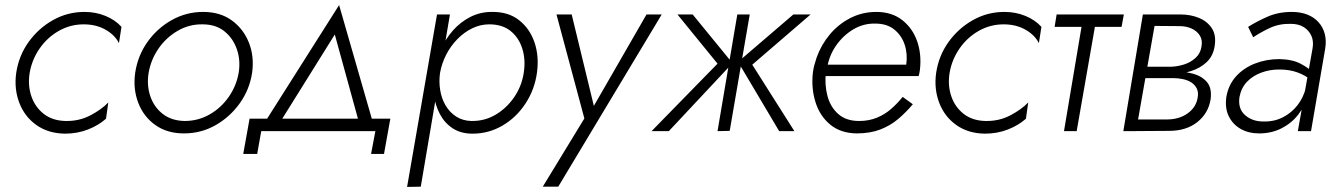

<svg xmlns="http://www.w3.org/2000/svg" viewBox="-20 -517 5298 757"><path d="M97 -230Q106 -282 136 -325.5Q166 -369 211.5 -395Q257 -421 310 -421Q359 -421 396 -400Q433 -379 449 -347L459 -411Q435 -438 396.5 -454Q358 -470 313 -470Q246 -470 188.5 -437.5Q131 -405 92.5 -351Q54 -297 44 -230Q35 -167 56 -112Q77 -57 123.5 -24Q170 9 236 10Q285 10 327 -6.5Q369 -23 398 -49L407 -113Q380 -85 336 -62Q292 -39 239 -40Q187 -41 152.5 -68Q118 -95 103.5 -138Q89 -181 97 -230Z M513 -230Q504 -167 525 -112Q546 -57 592.5 -24Q639 9 705 9Q773 9 830 -23.5Q887 -56 925.5 -110Q964 -164 974 -230Q983 -294 961.5 -348.5Q940 -403 894 -436.5Q848 -470 781 -470Q714 -470 656.5 -437.5Q599 -405 561 -351Q523 -297 513 -230ZM566 -230Q575 -282 605 -325.5Q635 -369 680.5 -395.5Q726 -422 779 -421Q831 -421 865 -393.5Q899 -366 914 -322.5Q929 -279 921 -230Q912 -178 881.5 -134.5Q851 -91 806 -65.5Q761 -40 708 -40Q656 -41 621.5 -68Q587 -95 572.5 -138Q558 -181 566 -230Z M1300 -381 1399 -21H1454L1317 -497L1016 -22H1076ZM1460 0 1443 90H1494L1519 -49H964L939 90H994L1010 0Z M1639 219 1754 -460H1703L1585 220ZM2097 -230Q2106 -295 2087.5 -349.5Q2069 -404 2026.5 -437.5Q1984 -471 1919 -470Q1873 -470 1834 -450Q1795 -430 1765.5 -396.5Q1736 -363 1717 -320Q1698 -277 1691 -230Q1685 -186 1690.5 -144Q1696 -102 1714.5 -67Q1733 -32 1765 -11Q1797 10 1843 10Q1907 10 1961.5 -22Q2016 -54 2052 -109Q2088 -164 2097 -230ZM2045 -230Q2037 -177 2007 -133.5Q1977 -90 1933.5 -64.5Q1890 -39 1838 -40Q1804 -41 1778.5 -57.5Q1753 -74 1737 -101Q1721 -128 1715.5 -162Q1710 -196 1715 -230Q1722 -268 1739.5 -302Q1757 -336 1783.5 -363Q1810 -390 1842 -405.5Q1874 -421 1909 -421Q1961 -421 1993.5 -394.5Q2026 -368 2039.5 -324.5Q2053 -281 2045 -230Z M2589 -460H2529L2305 -71L2329 -68L2234 -460H2174L2284 -50L2120 219H2181Z M3108 -460 2890 -273 3052 0H3112L2946 -262L3176 -460ZM2936 -460H2887L2809 0L2857 -1ZM2711 -460H2651L2809 -266L2549 0H2617L2868 -268Z M3216 -217H3602Q3604 -223 3605 -229.5Q3606 -236 3607 -242Q3614 -303 3596 -354.5Q3578 -406 3537 -438Q3496 -470 3435 -470Q3380 -470 3333 -446Q3286 -422 3252 -381.5Q3218 -341 3200 -291Q3195 -276 3191 -261.5Q3187 -247 3185 -231Q3178 -170 3195 -115Q3212 -60 3253 -26Q3294 8 3357 9Q3411 9 3451 -6.5Q3491 -22 3522 -48.5Q3553 -75 3579 -106L3539 -135Q3519 -110 3494 -88Q3469 -66 3437.5 -53Q3406 -40 3367 -40Q3316 -40 3285 -67.5Q3254 -95 3242.5 -138.5Q3231 -182 3236 -231L3241 -249Q3249 -298 3276.5 -337.5Q3304 -377 3344 -401Q3384 -425 3431 -424Q3477 -424 3506 -400.5Q3535 -377 3547 -340.5Q3559 -304 3553 -262H3222Z M3724 -230Q3733 -282 3763 -325.5Q3793 -369 3838.5 -395Q3884 -421 3937 -421Q3986 -421 4023 -400Q4060 -379 4076 -347L4086 -411Q4062 -438 4023.5 -454Q3985 -470 3940 -470Q3873 -470 3815.5 -437.5Q3758 -405 3719.5 -351Q3681 -297 3671 -230Q3662 -167 3683 -112Q3704 -57 3750.5 -24Q3797 9 3863 10Q3912 10 3954 -6.5Q3996 -23 4025 -49L4034 -113Q4007 -85 3963 -62Q3919 -39 3866 -40Q3814 -41 3779.5 -68Q3745 -95 3730.5 -138Q3716 -181 3724 -230Z M4146 -460 4138 -411H4402L4411 -460ZM4250 -446 4175 0H4225L4303 -446Z M4478 -236 4474 -209H4605Q4625 -209 4644 -205Q4663 -201 4677 -192Q4691 -183 4698.5 -168Q4706 -153 4702 -132Q4696 -94 4662.5 -70Q4629 -46 4580 -46H4445L4438 0L4589 -1Q4657 -1 4700.5 -35.5Q4744 -70 4753 -125Q4759 -169 4739 -193Q4719 -217 4683 -226.5Q4647 -236 4605 -236ZM4476 -224H4598Q4638 -225 4675 -236.5Q4712 -248 4737.5 -272Q4763 -296 4769 -335Q4776 -378 4758 -405.5Q4740 -433 4707 -446.5Q4674 -460 4634 -460H4515L4509 -415L4630 -414Q4657 -414 4678 -404.5Q4699 -395 4710.5 -377Q4722 -359 4717 -333Q4713 -306 4693.5 -288.5Q4674 -271 4649 -263Q4624 -255 4599 -254H4481ZM4486 -460 4409 0H4459L4540 -460Z M4867 -135Q4874 -171 4896.5 -194.5Q4919 -218 4952.5 -230.5Q4986 -243 5023 -243Q5064 -243 5095.5 -231.5Q5127 -220 5154 -198L5159 -229Q5140 -249 5107.5 -266Q5075 -283 5024 -284Q4973 -284 4928 -266.5Q4883 -249 4853 -215.5Q4823 -182 4815 -134Q4809 -90 4825 -58Q4841 -26 4872 -8.5Q4903 9 4945 9Q4993 9 5032.5 -11Q5072 -31 5098.5 -65Q5125 -99 5135 -141L5129 -172Q5119 -132 5095.5 -102Q5072 -72 5038 -54.5Q5004 -37 4961 -38Q4917 -38 4888.5 -63.5Q4860 -89 4867 -135ZM4921 -370Q4949 -389 4986 -406.5Q5023 -424 5069 -423Q5100 -423 5120.5 -410Q5141 -397 5150.5 -375.5Q5160 -354 5155 -326L5097 0H5149L5205 -326Q5210 -358 5203 -384Q5196 -410 5178.5 -429.5Q5161 -449 5134.5 -459.5Q5108 -470 5073 -470Q5020 -470 4977 -451Q4934 -432 4901 -411Z"/></svg>

Font: Jost Light
Style: Italic
Weight: 300
Italic angle: -5°
Version: Version 3.710